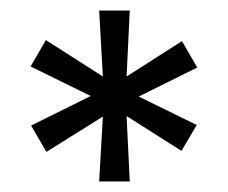

<svg xmlns="http://www.w3.org/2000/svg" viewBox="-20 -720 432 364"><path d="M168 -376 175 -499 68 -432 39 -482 152 -538 38 -594 67 -644 175 -575 168 -700H226L220 -575L325 -642L354 -592L243 -537L353 -483L324 -434L220 -500L226 -376Z"/></svg>

Font: Easer Grotesk Light
Style: Regular
Weight: 300
Designer: Boardeaser, Bonnie Shaver-Troup, Thomas Jockin
Foundry: Lexend
Version: Version 1.008;Glyphs 3.1.2 (3151)